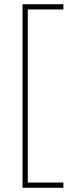

<svg xmlns="http://www.w3.org/2000/svg" viewBox="-20 -734 350 912"><path d="M281 158V133H112V-689H281V-714H87V158Z"/></svg>

Font: Noto Sans Hebrew SemiCondensed Thin
Style: Regular
Weight: 100
Width: 4
Designer: Monotype Design Team
Foundry: Monotype Imaging Inc.
Version: Version 2.004